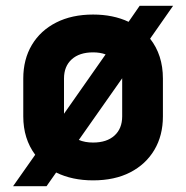

<svg xmlns="http://www.w3.org/2000/svg" viewBox="-20 -610 640 660"><path d="M25 30 101 -78Q60 -133 60 -210V-340Q60 -406 89.5 -455.5Q119 -505 173 -532.5Q227 -560 300 -560Q369 -560 422 -535L460 -590H575L496 -477Q540 -421 540 -340V-210Q540 -144 510.5 -94.5Q481 -45 427.5 -17.5Q374 10 300 10Q228 10 173 -17L140 30ZM200 -340V-219L343 -423Q324 -430 300 -430Q253 -430 226.5 -406Q200 -382 200 -340ZM300 -120Q347 -120 373.5 -144Q400 -168 400 -210V-340V-341L251 -129Q272 -120 300 -120Z"/></svg>

Font: JetBrains Mono NL ExtraBold
Style: Regular
Weight: 800
Designer: Philipp Nurullin, Konstantin Bulenkov
Foundry: JetBrains
Version: Version 2.304; ttfautohint (v1.8.4.7-5d5b)